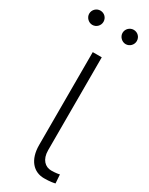

<svg xmlns="http://www.w3.org/2000/svg" viewBox="-194 -748 618 794"><g transform="rotate(30 115.0 -351.5)"><path d="M89.1 -545.5V-101.9C89.1 -30.9 125.4 7.1 175.1 7.1C203.1 7.1 221.2 3.6 227.3 1.8L224.4 -39.8C221.2 -38.4 205.3 -35.5 185 -35.5C156.6 -35.5 132.1 -57.2 132.1 -101.9V-545.5ZM30.9 -642C50.1 -642 65 -658 65 -676.1C65 -695.3 50.1 -710.2 30.9 -710.2C12.8 -710.2 -3.2 -695.3 -3.2 -676.1C-3.2 -658 12.8 -642 30.9 -642ZM190 -642C209.2 -642 224.1 -658 224.1 -676.1C224.1 -695.3 209.2 -710.2 190 -710.2C171.9 -710.2 155.9 -695.3 155.9 -676.1C155.9 -658 171.9 -642 190 -642Z"/></g></svg>

Font: Karasuma Gothic
Style: Thin
Weight: 200
Designer: Rasmus Andersson / Ryoko Ishizuka
Foundry: rsms
Version: Version 1.00